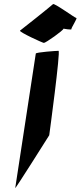

<svg xmlns="http://www.w3.org/2000/svg" viewBox="-20 -965 407 971"><path d="M81 -810C78 -802 196 -748 202 -748C211 -748 302 -812 301 -820C301 -820 345 -812 341 -818C340 -824 373 -874 366 -874C359 -874 253 -952 248 -944C243 -938 82 -810 81 -810ZM57 -14C56 -6 229 -281 229 -281C230 -288 287 -708 276 -708C266 -708 162 -701 161 -694Z"/></svg>

Font: Ampere
Style: ExtIta
Weight: 400
Version: Version 1